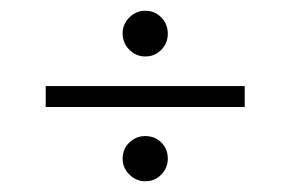

<svg xmlns="http://www.w3.org/2000/svg" viewBox="-20 -471 540 357"><path d="M65 -272V-311H435V-272ZM250 -134Q233 -134 220.5 -146.5Q208 -159 208 -176Q208 -194 220.5 -206Q233 -218 250 -218Q268 -218 280 -206Q292 -194 292 -176Q292 -159 280 -146.5Q268 -134 250 -134ZM250 -366Q233 -366 220.5 -378.5Q208 -391 208 -409Q208 -426 220.5 -438.5Q233 -451 250 -451Q268 -451 280 -438.5Q292 -426 292 -408Q292 -391 280 -378.5Q268 -366 250 -366Z"/></svg>

Font: DM Sans 16pt ExtraLight
Style: Regular
Weight: 250
Version: Version 4.004;gftools[0.9.30]